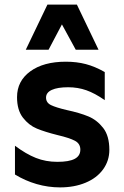

<svg xmlns="http://www.w3.org/2000/svg" viewBox="-20 -802 540 834"><path d="M45 -44V-169Q93 -133 136 -116Q179 -99 229 -99Q280 -99 304.5 -112Q329 -125 329 -152Q329 -178 305.5 -190.5Q282 -203 231 -215Q175 -229 140 -243.5Q105 -258 79.5 -291Q54 -324 54 -380Q54 -450 111.5 -492Q169 -534 266 -534Q313 -534 353 -523.5Q393 -513 435 -489V-367Q392 -397 355 -410Q318 -423 276 -423Q230 -423 205 -411.5Q180 -400 180 -378Q180 -356 201.5 -345.5Q223 -335 270 -324Q326 -312 363.5 -296.5Q401 -281 428 -246.5Q455 -212 455 -151Q455 -104 428 -66.5Q401 -29 352 -8.5Q303 12 241 12Q189 12 139 -2.5Q89 -17 45 -44ZM186 -782H314L408 -586H309L249 -696L191 -586H92Z"/></svg>

Font: AmikoBold
Style: Bold
Weight: 700
Designer: Pablo Impallari, Rodrigo Fuenzalida, Andres Torresi
Foundry: Impallari Type
Version: Version 1.000; ttfautohint (v1.3)